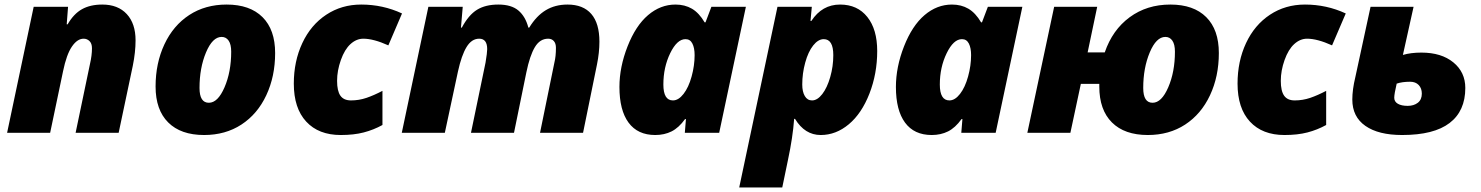

<svg xmlns="http://www.w3.org/2000/svg" viewBox="-20 -583 6501 843"><path d="M383.8 -371.1Q383.8 -392.1 373 -402.6Q362.3 -413.1 347.2 -413.1Q319.3 -413.1 295.7 -378.4Q272 -343.8 256.8 -270L200.2 0H11.2L127.9 -553.2H278.8L272.9 -476.1H276.9Q303.7 -522.5 340.1 -542.7Q376.5 -563 429.2 -563Q498 -563 536.6 -521.2Q575.2 -479.5 575.2 -405.8Q575.2 -354 563 -293.9L501 0H312L375 -301.8Q383.8 -339.8 383.8 -371.1Z M876 9.8Q773.9 9.8 718.5 -45.4Q663.1 -100.6 663.1 -203.1Q663.1 -305.7 701.9 -388.4Q740.7 -471.2 811 -517.1Q881.3 -563 975.1 -563Q1077.1 -563 1132.6 -507.8Q1188 -452.6 1188 -350.1Q1188 -247.6 1149.2 -164.8Q1110.4 -82 1040 -36.1Q969.7 9.8 876 9.8ZM953.1 -420.9Q913.1 -420.9 884.5 -352.8Q856 -284.7 856 -196.8Q856 -131.8 897 -131.8Q936.5 -131.8 965.8 -199.7Q995.1 -267.6 995.1 -356Q995.1 -388.2 983.9 -404.5Q972.7 -420.9 953.1 -420.9Z M1476.1 9.8Q1378.9 9.8 1324.5 -49.1Q1270 -107.9 1270 -215.8Q1270 -314 1307.4 -393.8Q1344.7 -473.6 1412.4 -518.3Q1480 -563 1565.9 -563Q1661.1 -563 1745.1 -523.9L1685.1 -383.8Q1620.1 -413.1 1575.2 -413.1Q1544.9 -413.1 1519 -389.6Q1493.2 -366.2 1476.6 -319.6Q1460 -272.9 1460 -228Q1460 -183.6 1474.6 -162.8Q1489.3 -142.1 1521 -142.1Q1556.2 -142.1 1589.1 -153.3Q1622.1 -164.6 1659.2 -184.1V-34.2Q1620.1 -12.7 1576.9 -1.5Q1533.7 9.8 1476.1 9.8Z M2047.9 0 2111.8 -308.1Q2119.1 -352.1 2119.1 -367.2Q2119.1 -413.1 2084 -413.1Q2050.8 -413.1 2028.6 -376.7Q2006.3 -340.3 1990.7 -269L1933.1 0H1744.1L1860.8 -553.2H2011.7L2003.9 -461.9H2007.8Q2037.6 -517.6 2074.7 -540.3Q2111.8 -563 2168 -563Q2225.1 -563 2256.1 -536.9Q2287.1 -510.7 2299.8 -461.9H2303.7Q2335.4 -513.7 2376.5 -538.3Q2417.5 -563 2471.7 -563Q2540.5 -563 2576.2 -521.7Q2611.8 -480.5 2611.8 -399.9Q2611.8 -352.5 2601.1 -299.8L2540 0H2351.1L2414.1 -308.1Q2420.9 -335.4 2420.9 -373Q2420.9 -392.6 2411.6 -402.8Q2402.3 -413.1 2386.7 -413.1Q2350.6 -413.1 2328.4 -376Q2306.2 -338.9 2291 -265.1L2236.8 0Z M2934.6 -142.1Q2959 -142.1 2981.2 -170.7Q3003.4 -199.2 3016.6 -247.1Q3029.8 -294.9 3029.8 -340.8Q3029.8 -372.6 3020 -391.8Q3010.3 -411.1 2989.7 -411.1Q2952.6 -411.1 2922.6 -349.4Q2892.6 -287.6 2892.6 -211.9Q2892.6 -142.1 2934.6 -142.1ZM3137.7 0H2986.8L2991.7 -60.1H2987.8Q2960.4 -22 2928.7 -6.1Q2897 9.8 2856.9 9.8Q2779.8 9.8 2739.7 -44.7Q2699.7 -99.1 2699.7 -201.2Q2699.7 -288.6 2735.4 -379.4Q2771 -470.2 2825.4 -516.6Q2879.9 -563 2945.8 -563Q2986.8 -563 3018.1 -544.7Q3049.3 -526.4 3073.7 -484.9H3077.6L3103.5 -553.2H3254.9Z M3583.5 9.8Q3513.7 9.8 3470.7 -61H3466.8Q3460.9 20 3439.5 120.1L3414.6 240.2H3225.6L3393.6 -553.2H3544.4L3538.6 -491.2H3542.5Q3589.4 -563 3668.5 -563Q3744.6 -563 3788.1 -508.5Q3831.5 -454.1 3831.5 -358.9Q3831.5 -259.8 3797.4 -172.1Q3763.2 -84.5 3706.8 -37.4Q3650.4 9.8 3583.5 9.8ZM3596.7 -411.1Q3572.3 -411.1 3550.3 -383.3Q3528.3 -355.5 3515.4 -308.1Q3502.4 -260.7 3502.4 -211.9Q3502.4 -180.2 3513.7 -161.1Q3524.9 -142.1 3545.4 -142.1Q3568.8 -142.1 3590.3 -169.9Q3611.8 -197.8 3625.2 -244.6Q3638.7 -291.5 3638.7 -340.8Q3638.7 -411.1 3596.7 -411.1Z M4148.4 -142.1Q4172.9 -142.1 4195.1 -170.7Q4217.3 -199.2 4230.5 -247.1Q4243.7 -294.9 4243.7 -340.8Q4243.7 -372.6 4233.9 -391.8Q4224.1 -411.1 4203.6 -411.1Q4166.5 -411.1 4136.5 -349.4Q4106.4 -287.6 4106.4 -211.9Q4106.4 -142.1 4148.4 -142.1ZM4351.6 0H4200.7L4205.6 -60.1H4201.7Q4174.3 -22 4142.6 -6.1Q4110.8 9.8 4070.8 9.8Q3993.7 9.8 3953.6 -44.7Q3913.6 -99.1 3913.6 -201.2Q3913.6 -288.6 3949.2 -379.4Q3984.9 -470.2 4039.3 -516.6Q4093.8 -563 4159.7 -563Q4200.7 -563 4231.9 -544.7Q4263.2 -526.4 4287.6 -484.9H4291.5L4317.4 -553.2H4468.8Z M5019.5 9.8Q4917.5 9.8 4862.1 -45.4Q4806.6 -100.6 4806.6 -203.1V-214.8H4725.6L4679.7 0H4490.7L4608.4 -553.2H4797.4L4755.4 -353H4830.6Q4864.3 -451.7 4939.9 -507.3Q5015.6 -563 5118.7 -563Q5220.7 -563 5276.1 -507.8Q5331.5 -452.6 5331.5 -350.1Q5331.5 -247.6 5292.7 -164.8Q5253.9 -82 5183.6 -36.1Q5113.3 9.8 5019.5 9.8ZM5096.7 -420.9Q5056.6 -420.9 5028.1 -352.8Q4999.5 -284.7 4999.5 -196.8Q4999.5 -131.8 5040.5 -131.8Q5080.1 -131.8 5109.4 -199.7Q5138.7 -267.6 5138.7 -356Q5138.7 -388.2 5127.4 -404.5Q5116.2 -420.9 5096.7 -420.9Z M5619.6 9.8Q5522.5 9.8 5468 -49.1Q5413.6 -107.9 5413.6 -215.8Q5413.6 -314 5450.9 -393.8Q5488.3 -473.6 5555.9 -518.3Q5623.5 -563 5709.5 -563Q5804.7 -563 5888.7 -523.9L5828.6 -383.8Q5763.7 -413.1 5718.8 -413.1Q5688.5 -413.1 5662.6 -389.6Q5636.7 -366.2 5620.1 -319.6Q5603.5 -272.9 5603.5 -228Q5603.5 -183.6 5618.2 -162.8Q5632.8 -142.1 5664.6 -142.1Q5699.7 -142.1 5732.7 -153.3Q5765.6 -164.6 5802.7 -184.1V-34.2Q5763.7 -12.7 5720.5 -1.5Q5677.2 9.8 5619.6 9.8Z M6139.6 -341.8Q6174.3 -352.1 6220.7 -352.1Q6308.6 -352.1 6361.1 -309.1Q6413.6 -266.1 6413.6 -196.8Q6413.6 -95.7 6344.7 -43Q6275.9 9.8 6136.2 9.8Q6032.2 9.8 5974.9 -30.3Q5917.5 -70.3 5917.5 -146Q5917.5 -189.5 5930.7 -244.1L5997.6 -553.2H6186.5ZM6171.4 -224.1Q6136.2 -224.1 6112.3 -215.8Q6101.6 -170.4 6101.6 -153.8Q6101.6 -136.7 6117.4 -127.4Q6133.3 -118.2 6160.6 -118.2Q6187.5 -118.2 6205.1 -131.8Q6222.7 -145.5 6222.7 -171.9Q6222.7 -195.3 6209 -209.7Q6195.3 -224.1 6171.4 -224.1Z"/></svg>

Font: Open Sans Extrabold
Style: Italic
Weight: 800
Italic angle: -12°
Foundry: Ascender Corporation
Version: Version 1.10